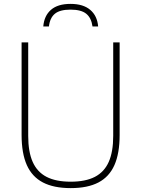

<svg xmlns="http://www.w3.org/2000/svg" viewBox="-20 -958 726 987"><path d="M91 -264.5V-740H125V-259.5Q125 -177.5 148 -125.8Q171 -74 219 -49Q267 -24 343.5 -24Q420 -24 468 -49Q516 -74 539 -125.8Q562 -177.5 562 -259.5V-740H595V-264.5Q595 -169.5 568.2 -109.2Q541.5 -49 486 -20Q430.5 9 343.5 9Q256.5 9 200.8 -20Q145 -49 118 -109.2Q91 -169.5 91 -264.5ZM342.5 -938Q408 -938 444 -907.2Q480 -876.5 484.5 -822H455.5Q449.5 -866 423.5 -887.2Q397.5 -908.5 342.5 -908.5Q287.5 -908.5 262 -887.2Q236.5 -866 231.5 -822H202.5Q207 -877 242 -907.5Q277 -938 342.5 -938Z"/></svg>

Font: Encode Sans Thin
Style: Regular
Weight: 250
Designer: Multiple Designers
Foundry: Impallari Type
Version: Version 2.000